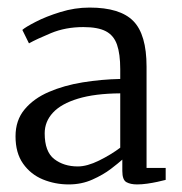

<svg xmlns="http://www.w3.org/2000/svg" viewBox="-20 -828 480 507"><path d="M342 -341Q324.5 -341 313.8 -347Q303 -353 303 -376.5V-406.5Q293 -397.5 272.8 -382Q252.5 -366.5 224 -353.8Q195.5 -341 161.5 -341Q125.5 -341 93.2 -354.2Q61 -367.5 41 -395.8Q21 -424 21 -468Q21 -510.5 45 -539.2Q69 -568 109 -585.2Q149 -602.5 198.2 -610.5Q247.5 -618.5 297.5 -619.5V-645.5Q297.5 -685.5 289 -710Q280.5 -734.5 259.5 -745.5Q238.5 -756.5 200 -756.5Q153 -756.5 114.5 -740.5Q76 -724.5 56.5 -713.5L39 -749Q46.5 -756 74 -770.2Q101.5 -784.5 139.5 -796.2Q177.5 -808 216.5 -808Q297 -808 332 -772.5Q367 -737 367 -652V-384.5H417.5V-353Q408.5 -350.5 395.5 -347.8Q382.5 -345 368.5 -343Q354.5 -341 342 -341ZM185.5 -388.5Q210 -388.5 241.5 -404Q273 -419.5 297.5 -438V-581.5Q230.5 -581 186 -567.5Q141.5 -554 119.8 -530.5Q98 -507 98 -476Q98 -427.5 123.2 -408Q148.5 -388.5 185.5 -388.5Z"/></svg>

Font: Merriweather Light
Style: Regular
Weight: 300
Designer: Eben Sorkin
Foundry: Eben Sorkin
Version: Version 2.100